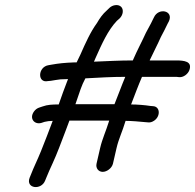

<svg xmlns="http://www.w3.org/2000/svg" viewBox="-20 -689 784 772"><path d="M382.7 -94 368.2 -31C364.1 -13.6 375.4 2 393 2C410.6 2 430.1 -13.6 434.2 -31L448.7 -94C457.2 -130.8 471.7 -158.9 484.9 -203C509.3 -203 540.3 -200.1 562.7 -198L574.5 -197C582.8 -195.7 591.4 -198 600.1 -204C626 -221.8 624 -259.8 596.5 -262L584.7 -263C563.2 -266.4 531.8 -269 507.1 -269C521.9 -307.5 535.6 -344.5 550.5 -379L551.7 -380H689.7L698.5 -379C716.4 -376.1 736 -391.1 741.6 -407.5C753.5 -442.3 721.1 -446 688 -446H582C582.4 -448 583.1 -449.7 584.1 -451C602.6 -490.6 611.5 -505.6 626.7 -540C637.8 -561.3 644.9 -574.1 654.1 -594L659.4 -604C678.5 -646.9 616.9 -659.5 598.9 -619L593.4 -608C585.6 -590.8 576.5 -576.5 566.6 -557C550.2 -520.7 532.2 -488.3 514 -446C460.7 -446 409.3 -443.1 357.8 -441C359.6 -445.7 361.7 -450.7 364.3 -456C388.9 -511.3 413.3 -566.5 449.7 -605L461 -615C475.6 -629.2 477.7 -651 467.2 -661.5C455.6 -673.1 432.8 -669.8 419.7 -657L409.4 -647C392.6 -632.4 381.4 -616.1 369.6 -596C344.1 -561.1 323.7 -516.1 303.5 -470L288.1 -438H276.1C239.8 -436.7 216 -434.1 187 -429L175.6 -427C131.6 -420.5 129.3 -353.5 172.8 -363L184 -364C200.1 -367.1 206 -367.4 223.4 -370C230.8 -370 240.8 -370.3 253.6 -371L248.9 -359C240.3 -338.2 227 -299.7 216.1 -269C190.6 -269 170.9 -268.2 151.3 -261L139.3 -257C130 -254.3 122.4 -248.8 116.5 -240.5C96.2 -211.9 119.3 -186.4 147 -195L158.9 -199C167.5 -201.3 180.5 -203 191.9 -203C175.8 -159 161.3 -123.4 144.7 -81C129.7 -43.8 116.8 -19.5 103.5 15L99 26C82.8 69.4 146 77.1 161.5 37L166 26C175.3 3.3 181.2 -9.9 191.4 -32C210.1 -72.4 226.6 -118.2 243.4 -162L259.1 -204H419.1C405.9 -161.2 391.1 -130.4 382.7 -94ZM483.7 -380C469.2 -345.8 455.3 -306.8 440.3 -270H283.3C284.1 -273.3 285.1 -276.3 286.4 -279C301 -321.1 307 -343.6 323.3 -374H324.3C379.9 -377 428 -380 483.7 -380Z"/></svg>

Font: HoneyBee
Style: RegIt
Weight: 400
Foundry: Cannot Into Space Fonts
Version: Version 0.89